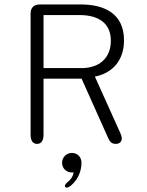

<svg xmlns="http://www.w3.org/2000/svg" viewBox="-20 -639 659 860"><path d="M117 -578V-36C117 -8.5 127.5 5.5 146 5.5C164.5 5.5 175 -8.5 175 -36V-286.5H345.5L461 -28.5C470.5 -6 477.5 5.5 499 5.5C514.5 5.5 525.5 -3.5 525.5 -19.5C525.5 -25.5 524 -31.5 520.5 -39.5L405 -296C476.5 -309.5 535.5 -362 535.5 -458.5C535.5 -581 443 -619 343 -619H158.5C131.5 -619 117 -604.5 117 -578ZM345 -334H175V-571.5H337C421 -571.5 476.5 -535 476.5 -457C476.5 -378.5 424.5 -334 345 -334ZM302 46C277 46 258 66 258 90C258 115 277 133.5 302 133.5C304 133.5 308.5 133.5 310 133C307.5 148.5 299 164 285 174.5C276 182 270.5 189 270.5 194C270.5 196 273 201.5 278.5 201.5C284 201.5 290.5 198 298.5 191.5C336.5 159.5 345 116 345 90C345 63 325.5 46 302 46Z"/></svg>

Font: RTM Light Light
Style: Regular
Weight: 300
Designer: after Tyler Finck
Foundry: An Endless Supply
Version: Version 1.000;Glyphs 3.2.1 (3258)